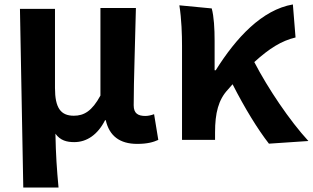

<svg xmlns="http://www.w3.org/2000/svg" viewBox="-20 -588 1411 866"><path d="M85 258H244C236 171 232 113 230 15C252 46 282 53 315 53C372 53 421 19 454 -46H457C473 25 520 61 599 61C645 61 672 53 694 43L675 -73C662 -68 647 -65 636 -65C603 -65 583 -76 583 -113C583 -226 590 -405 593 -552H433V-157C395 -87 359 -66 313 -66C254 -66 228 -101 228 -191V-548H70Z M789 -564C799 -502 801 -430 801 -382V43H950V9C950 -78 965 -138 1008 -184L1029 -208C1084 -100 1143 -4 1193 60L1371 48C1287 -43 1188 -190 1127 -308C1195 -370 1250 -404 1313 -419L1301 -568C1162 -544 1045 -418 953 -271H948V-403C948 -459 945 -513 935 -550Z"/></svg>

Font: GenEiGothic-pro-Regular
Style: Bold
Weight: 700
Designer: Ryoko NISHIZUKA (kana & ideographs); Paul D. Hunt (Latin, Greek & Cyrillic); Wenlong ZHANG (bopomofo); Sandoll Communica
Foundry: Adobe Systems Incorporated; o_tamon
Version: Version 1.000.140830